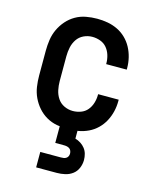

<svg xmlns="http://www.w3.org/2000/svg" viewBox="-113 -604 726 901"><g transform="rotate(15 250.0 -154.0)"><path d="M247 8Q220 8 193 3Q166 -2 142.5 -15.5Q119 -29 101 -49.5Q83 -70 71.5 -94.5Q60 -119 56 -146Q52 -173 52 -200V-320Q52 -347 56 -374Q60 -401 71.5 -425.5Q83 -450 101 -470.5Q119 -491 142.5 -504.5Q166 -518 193 -523Q220 -528 247 -528Q273 -528 298 -523.5Q323 -519 346 -508Q369 -497 387.5 -479Q406 -461 418 -438.5Q430 -416 436 -391Q442 -366 442 -340V-333H342V-337Q342 -357 336 -376.5Q330 -396 317.5 -411Q305 -426 286 -433Q267 -440 247 -440Q225 -440 205 -430.5Q185 -421 173 -403Q161 -385 156.5 -363.5Q152 -342 152 -320V-200Q152 -178 156.5 -156.5Q161 -135 173 -117Q185 -99 205 -89.5Q225 -80 247 -80Q267 -80 286 -87Q305 -94 317.5 -109Q330 -124 336 -143.5Q342 -163 342 -183V-187H442V-180Q442 -154 436 -129Q430 -104 418 -81.5Q406 -59 387.5 -41Q369 -23 346 -12Q323 -1 298 3.5Q273 8 247 8ZM150 220V145H250Q257 145 263.5 144Q270 143 275.5 139.5Q281 136 284 130Q287 124 287 117Q287 110 284.5 103.5Q282 97 276.5 93Q271 89 264 87.5Q257 86 250 86H207V-80H293V42Q307 46 319.5 54Q332 62 341 73.5Q350 85 354 99.5Q358 114 358 129Q358 149 350 168Q342 187 326 199Q310 211 290 215.5Q270 220 250 220Z"/></g></svg>

Font: Iosevka Semibold
Style: Regular
Weight: 600
Monospace: yes
Designer: Belleve Invis
Foundry: Belleve Invis
Version: Version 33.2.3; ttfautohint (v1.8.4)